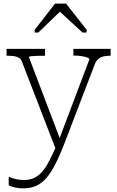

<svg xmlns="http://www.w3.org/2000/svg" viewBox="-20 -806 645 1057"><path d="M315 -29 309 -6 290 23 101 -466Q96 -480 85.5 -487Q75 -494 59.5 -496.5Q44 -499 23 -499H16V-537H228V-499H223Q203 -499 183.5 -498.5Q164 -498 151.5 -496.5Q139 -495 139 -492ZM335 -17Q309 50 284.5 98Q260 146 234.5 175Q209 204 178 217.5Q147 231 108 231Q82 231 59.5 225.5Q37 220 28 214V167Q31 168 42.5 172.5Q54 177 72.5 181Q91 185 111 185Q142 185 166 174.5Q190 164 211 140.5Q232 117 252.5 77Q273 37 298 -20L305 -37L472 -479Q472 -485 460 -489.5Q448 -494 429 -497Q410 -500 390 -500H384V-537H589V-499H583Q566 -499 550 -495.5Q534 -492 522 -482Q510 -472 502 -453ZM344 -786H283L171 -642V-627H191L327 -758H292L434 -627H457V-642Z"/></svg>

Font: Roboto Serif Thin
Style: Regular
Weight: 250
Designer: Greg Gazdowicz
Foundry: Commercial Type
Version: Version 1.004